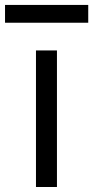

<svg xmlns="http://www.w3.org/2000/svg" viewBox="-67 -747 372 767"><path d="M76.7 -545.5H160.5V0H76.7ZM285.5 -656.2H-46.9V-727.3H285.5Z"/></svg>

Font: Fast_Sans-Dotted
Style: Regular
Weight: 400
Version: Version 3.018